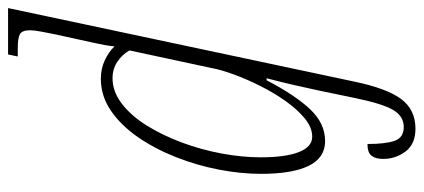

<svg xmlns="http://www.w3.org/2000/svg" viewBox="-339 -503 1050 476"><g transform="rotate(90 186.0 -265.0)"><path d="M150 -617Q167 -699 193.5 -734.5Q220 -770 267 -770Q305 -770 323.5 -745.5Q342 -721 342 -690Q342 -671 334 -661Q326 -651 305 -651Q305 -696 297 -718.5Q289 -741 263 -741Q236 -741 220.5 -714.5Q205 -688 191 -620L173 -533Q166 -500 158.5 -467.5Q151 -435 142 -401H147Q184 -472 219 -509Q254 -546 298 -546Q339 -546 359 -505.5Q379 -465 379 -387Q379 -337 368.5 -282.5Q358 -228 337.5 -176Q317 -124 288 -82Q259 -40 222.5 -15Q186 10 143 10Q118 10 97 0Q76 -10 63 -24Q62 -12 59.5 1.5Q57 15 54 28L33 124Q30 138 26.5 157Q23 176 23 185Q23 205 32.5 210.5Q42 216 69 216H88L83 240H-32ZM142 -19Q175 -19 205 -42Q235 -65 259 -103.5Q283 -142 301 -190Q319 -238 328.5 -289Q338 -340 338 -386Q338 -448 325 -481Q312 -514 287 -514Q264 -514 241.5 -495.5Q219 -477 198.5 -448Q178 -419 161 -385Q144 -351 132.5 -319.5Q121 -288 117 -266L73 -61Q83 -43 101 -31Q119 -19 142 -19Z"/></g></svg>

Font: Noto Serif ExtraCondensed ExtraLight
Style: Italic
Weight: 200
Width: 2
Italic angle: -12°
Designer: Monotype Design Team
Foundry: Monotype Imaging Inc.
Version: Version 2.014; ttfautohint (v1.8.4.7-5d5b)